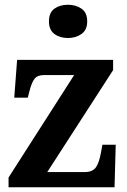

<svg xmlns="http://www.w3.org/2000/svg" viewBox="-20 -788 533 808"><path d="M16 0V-41L292 -472H164Q138 -472 125.5 -456.5Q113 -441 103 -401L97 -377H40L52 -536H456V-493L179 -64H337Q369 -64 383 -83Q397 -102 405 -146L411 -179H467L462 0ZM266 -628Q232 -628 209 -645Q186 -662 186 -698Q186 -735 209 -751.5Q232 -768 266 -768Q299 -768 323 -751.5Q347 -735 347 -698Q347 -662 323 -645Q299 -628 266 -628Z"/></svg>

Font: Noto Serif Tamil SemiCondensed
Style: Bold Italic
Weight: 700
Width: 4
Italic angle: -12°
Designer: Indian Type Foundry, Tom Grace, and the Monotype Design Team
Foundry: Monotype Imaging Inc.
Version: Version 2.003; ttfautohint (v1.8.4.7-5d5b)